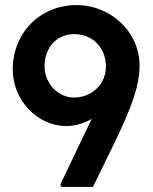

<svg xmlns="http://www.w3.org/2000/svg" viewBox="-20 -734 600 754"><path d="M221 0H345L430 -174C500 -319 528 -400 528 -477C528 -607 417 -714 280 -714C138 -714 30 -605 30 -461C30 -341 126 -239 241 -239C274 -239 309 -249 340 -267L217 -10ZM155 -473C155 -549 204 -600 272 -600C345 -600 396 -545 396 -473C396 -405 343 -351 270 -351C206 -351 155 -409 155 -473Z"/></svg>

Font: Easer Grotesk Medium
Style: Regular
Weight: 500
Designer: Boardeaser, Bonnie Shaver-Troup, Thomas Jockin
Foundry: Lexend
Version: Version 1.001;Glyphs 3.1.2 (3151)